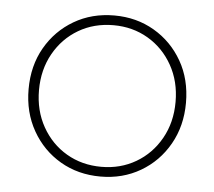

<svg xmlns="http://www.w3.org/2000/svg" viewBox="-42 -515 636 570"><g transform="rotate(5 276.5 -230.0)"><path d="M42 -230Q42 -300 73 -354Q104 -408 157 -439Q210 -470 277 -470Q343 -470 396 -439Q449 -408 480 -354Q511 -300 511 -230Q511 -161 480 -106.5Q449 -52 396 -21Q343 10 277 10Q210 10 157 -21Q104 -52 73 -106.5Q42 -161 42 -230ZM73 -230Q73 -169 100 -121Q127 -73 173 -46Q219 -19 277 -19Q334 -19 380 -46Q426 -73 453 -121Q480 -169 480 -230Q480 -291 453 -339Q426 -387 380 -414Q334 -441 277 -441Q219 -441 173 -414Q127 -387 100 -339Q73 -291 73 -230Z"/></g></svg>

Font: Jost* Thin
Style: Regular
Weight: 200
Version: Version 3.7